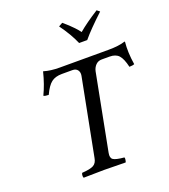

<svg xmlns="http://www.w3.org/2000/svg" viewBox="-157 -997 980 1112"><g transform="rotate(-20 333.0 -441.0)"><path d="M166 2Q162.6 -4.9 163.6 -14.6Q164.6 -24.4 168 -27.8Q218.3 -30.8 238.8 -42.2Q259.3 -53.7 264.2 -84L356 -557.1Q359.9 -577.6 349.9 -591.8Q339.8 -606 317.9 -606H252.9Q211.9 -606 187.5 -586.9Q163.1 -567.9 140.1 -518.1Q118.2 -518.1 108.9 -523.9Q137.2 -582.5 155.8 -657.2H158.2Q197.3 -645 253.9 -645H555.2Q619.1 -645 658.2 -658.2L660.2 -655.8Q653.8 -592.8 666 -516.1Q654.8 -511.2 634.8 -511.2Q622.6 -564 603.5 -585Q584.5 -606 546.9 -606H498Q476.1 -606 461.4 -591.1Q446.8 -576.2 441.9 -554.2L351.1 -84Q345.2 -54.2 360.8 -43.2Q376.5 -32.2 428.2 -27.8Q430.7 -23.4 429 -12.5Q427.2 -1.5 424.8 2Q335 0 292 0Q255.9 0 166 2ZM458 -740.2H408.2Q381.8 -801.8 332 -870.1L356 -883.8Q377.9 -864.7 388.7 -855Q399.4 -845.2 415.3 -828.6Q431.2 -812 443.8 -794.9Q490.2 -834.5 567.9 -883.8L585 -870.1Q501 -792 458 -740.2Z"/></g></svg>

Font: Common Serif News
Style: Italic
Weight: 450
Italic angle: -12°
Designer: Philipp H. Poll, Khaled Hosny
Foundry: Stefan Peev, Context Ltd.
Version: Version 1.026